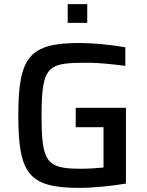

<svg xmlns="http://www.w3.org/2000/svg" viewBox="-20 -905 713 933"><path d="M309 -885V-794H404V-885ZM367 8C430 8 523 -1 592 -13V-381H348V-287H483V-91C457 -88 408 -85 370 -85C204 -85 182 -120 182 -344C182 -596 217 -600 415 -600C452 -600 520 -594 589 -585V-675C525 -687 433 -696 367 -696C122 -696 69 -629 69 -344C69 -59 120 8 367 8Z"/></svg>

Font: Saira UNSAM Medium
Style: Regular
Weight: 500
Designer: Hector Gatti with collaboration of the Omnibus-Type team
Foundry: Omnibus-Type
Version: Version 0.072;PS 000.072;hotconv 1.0.88;makeotf.lib2.5.64775